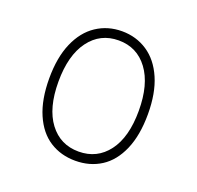

<svg xmlns="http://www.w3.org/2000/svg" viewBox="-104 -663 808 786"><g transform="rotate(20 300.0 -270.0)"><path d="M300 -512Q220 -512 172.5 -448Q125 -384 125 -269Q125 -154 172.5 -91Q220 -28 300 -28Q380 -28 427.5 -91Q475 -154 475 -269Q475 -384 427.5 -448Q380 -512 300 -512ZM300 -552Q362 -552 411 -519.5Q460 -487 487.5 -423.5Q515 -360 515 -269Q515 -177 487.5 -113.5Q460 -50 411.5 -19Q363 12 300 12Q237 12 188.5 -19Q140 -50 112.5 -113.5Q85 -177 85 -269Q85 -360 112.5 -423.5Q140 -487 189 -519.5Q238 -552 300 -552Z"/></g></svg>

Font: Fliege Mono Thin
Style: Regular
Weight: 100
Version: Version 0.020;Glyphs 3.3 (3306)